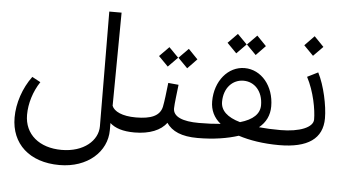

<svg xmlns="http://www.w3.org/2000/svg" viewBox="-60 -835 2122 1182"><g transform="rotate(5 1001.0 -244.0)"><path d="M345 240C519 240 636 132 636 -1V-45C668 -16 716 0 788 0L807 -12V-81L788 -93C704 -93 653 -118 640 -152L645 -728H569L573 -19C573 68 488 146 350 146C213 146 120 70 120 -51C120 -121 143 -196 184 -258L132 -286C77 -212 45 -116 45 -28C45 134 159 240 345 240Z M788 0C881 0 951 -29 985 -77C1019 -27 1079 0 1178 0L1197 -12V-81L1178 -93C1078 -93 1018 -117 1018 -169C1018 -196 1029 -278 1033 -316L969 -322C962 -260 956 -207 949 -173C936 -115 881 -93 788 -93L769 -81V-12ZM898 -482 957 -422 1016 -482 957 -542ZM1018 -482 1077 -422 1135 -482 1077 -542Z M1178 0C1277 0 1362 -14 1430 -36C1498 -14 1583 0 1683 0L1702 -12V-81L1683 -93C1633 -93 1589 -95 1549 -99C1591 -133 1613 -178 1613 -233C1613 -359 1533 -454 1430 -454C1328 -454 1248 -359 1248 -233C1248 -178 1270 -133 1312 -99C1272 -95 1228 -93 1178 -93L1159 -81V-12ZM1309 -235C1309 -322 1363 -376 1430 -376C1497 -376 1550 -322 1550 -235C1550 -182 1510 -143 1430 -120C1349 -143 1309 -182 1309 -235ZM1311 -600 1370 -540 1429 -600 1370 -660ZM1431 -600 1490 -540 1548 -600 1490 -660Z M1681 0C1859 0 1949 -63 1949 -189C1949 -266 1923 -390 1883 -467L1817 -434C1863 -347 1883 -236 1883 -176C1883 -127 1801 -93 1681 -93L1664 -81V-12ZM1783 -626 1842 -566 1901 -626 1842 -687Z"/></g></svg>

Font: Wafeq
Style: Regular
Weight: 400
Designer: Rasmus Andersson & Azza Alameddine
Foundry: Google & TypeTogether
Version: Version 3.000;FEAKit 1.0